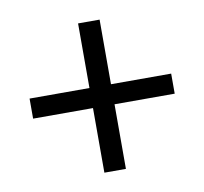

<svg xmlns="http://www.w3.org/2000/svg" viewBox="-63 -690 681 641"><g transform="rotate(-10 277.5 -369.0)"><path d="M241 -116V-335H38V-403H241V-622H314V-403H518V-335H314V-116Z"/></g></svg>

Font: Noto Sans TC Thin
Style: Regular
Weight: 400
Version: Version 2.004-H2;hotconv 1.0.118;makeotfexe 2.5.65603